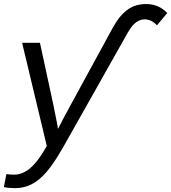

<svg xmlns="http://www.w3.org/2000/svg" viewBox="-23 -745 867 972"><path d="M54.2 207.5Q20.5 207.5 -3.4 202.1L9.3 136.2Q26.9 139.2 47.9 139.2Q89.4 139.2 126.7 108.9Q164.1 78.6 201.2 15.6L213.9 -5.9L88.9 -528.3H179.2L247.1 -214.8Q268.1 -110.8 270.5 -93.8H271.5Q276.9 -105.5 302 -153.1Q327.1 -200.7 341.8 -226.6L548.8 -606Q583 -667.5 622.8 -696Q662.6 -724.6 716.3 -724.6Q780.3 -724.6 823.7 -679.2L771.5 -616.7Q744.1 -647 709 -647Q687.5 -647 666.7 -632.6Q646 -618.2 624 -580.1L296.9 0Q249 83.5 212.9 125.2Q176.8 167 137.9 187.3Q99.1 207.5 54.2 207.5Z"/></svg>

Font: Liberation Mono
Style: Italic
Weight: 400
Italic angle: -12°
Monospace: yes
Designer: Steve Matteson
Foundry: Ascender Corporation
Version: Version 2.1.5